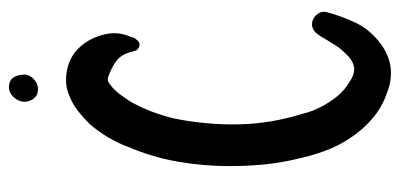

<svg xmlns="http://www.w3.org/2000/svg" viewBox="-253 -671 896 430"><g transform="rotate(-90 195.0 -456.0)"><path d="M38 -389Q38 -449 48 -506Q58 -563 81 -617Q98 -663 132 -703Q146 -717 161 -729Q176 -741 194 -748Q224 -762 261 -752Q298 -742 320 -704Q332 -682 335 -658.5Q338 -635 327 -610Q326 -603 321 -598Q316 -591 309 -591.5Q302 -592 297 -599Q296 -603 295 -606Q294 -609 293 -613Q287 -634 272 -644.5Q257 -655 237 -662Q230 -664 225 -660.5Q220 -657 215 -653Q205 -644 197 -633Q189 -622 182 -611Q169 -588 159.5 -562.5Q150 -537 144 -511Q130 -439 131.5 -368.5Q133 -298 155 -227Q165 -185 195 -148Q208 -132 227 -121Q246 -108 261.5 -111.5Q277 -115 291 -131Q302 -142 309 -153.5Q316 -165 323 -176Q326 -182 329.5 -187Q333 -192 336 -196Q351 -211 368 -202Q376 -198 380.5 -190Q385 -182 383 -173Q374 -139 359 -107.5Q344 -76 314 -53Q262 -13 200 -38Q169 -49 144.5 -70Q120 -91 102 -118Q83 -146 72 -176.5Q61 -207 54 -239Q45 -277 41.5 -314Q38 -351 38 -389ZM212 -819Q199 -818 191 -826.5Q183 -835 182 -848Q182 -862 192 -873Q202 -884 215 -884Q242 -884 243 -849Q243 -838 233 -828.5Q223 -819 212 -819Z"/></g></svg>

Font: Delicious Handrawn
Style: Regular
Weight: 400
Designer: Agung Rohmat
Foundry: Agung Rohmat
Version: Version 1.002; ttfautohint (v1.8.4.7-5d5b);gftools[0.9.27]